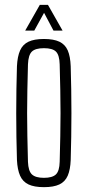

<svg xmlns="http://www.w3.org/2000/svg" viewBox="-20 -767 362 793"><path d="M161.5 6Q121.5 6 97.8 -5.2Q74 -16.5 63 -41.2Q52 -66 50 -106Q48.5 -152 47.8 -201Q47 -250 47 -299.5Q47 -349 47.8 -398Q48.5 -447 50 -493.5Q52 -534 63 -558.8Q74 -583.5 97.8 -594.8Q121.5 -606 161.5 -606Q201.5 -606 225.2 -594.8Q249 -583.5 259.8 -558.8Q270.5 -534 272 -493.5Q273.5 -447 274.2 -398.2Q275 -349.5 275 -300Q275 -250.5 274.2 -201.5Q273.5 -152.5 272 -106Q270.5 -66.5 259.8 -41.5Q249 -16.5 225.2 -5.2Q201.5 6 161.5 6ZM161.5 -32.5Q196 -32.5 210.8 -46.5Q225.5 -60.5 226.5 -98.5Q228 -156.5 229 -205.2Q230 -254 230 -300Q230 -346 229 -394.8Q228 -443.5 226.5 -501Q225.5 -539.5 211.2 -553.8Q197 -568 161.5 -568Q126 -568 111.5 -553.8Q97 -539.5 95.5 -501Q94 -443.5 93 -394.8Q92 -346 92 -299.8Q92 -253.5 93 -204.8Q94 -156 95.5 -98.5Q97 -60.5 112 -46.5Q127 -32.5 161.5 -32.5ZM84 -640.5 144.5 -747H178L238.5 -640.5H201L162 -714L121.5 -640.5Z"/></svg>

Font: Big Shoulders Display Thin Light
Style: Regular
Weight: 300
Version: Version 2.002